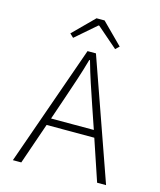

<svg xmlns="http://www.w3.org/2000/svg" viewBox="-123 -927 846 1015"><g transform="rotate(15 300.0 -419.5)"><path d="M225 -388 183 -265H417L375 -388Q355 -447 337 -501Q319 -555 302 -616H298Q281 -555 263 -501Q245 -447 225 -388ZM45 0 277 -659H323L555 0H506L430 -226H169L91 0ZM185 -707 165 -726 278 -839H322L435 -726L415 -707L302 -805H298Z"/></g></svg>

Font: Source Code Pro Light
Style: Regular
Weight: 300
Monospace: yes
Designer: Paul D. Hunt, Teo Tuominen
Foundry: Adobe Systems Incorporated
Version: Version 2.030;PS 1.000;hotconv 16.6.51;makeotf.lib2.5.65220